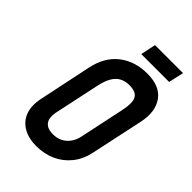

<svg xmlns="http://www.w3.org/2000/svg" viewBox="-253 -963 1076 1076"><g transform="rotate(45 285.5 -424.5)"><path d="M539 -860H317L298 -770H519ZM144 -508 78 -193Q65 -128 83 -82.5Q101 -37 143.5 -13Q186 11 245 11Q309 11 361 -12.5Q413 -36 448.5 -80.5Q484 -125 497 -186L564 -499Q585 -597 542.5 -657Q500 -717 400 -717Q301 -717 233 -663.5Q165 -610 144 -508ZM193 -205 250 -472Q259 -515 275 -543.5Q291 -572 315.5 -586Q340 -600 374 -600Q413 -600 431 -585.5Q449 -571 451 -542.5Q453 -514 444 -471L388 -207Q382 -176 365 -152Q348 -128 323 -115Q298 -102 266 -102Q233 -102 214.5 -114.5Q196 -127 191 -150Q186 -173 193 -205Z"/></g></svg>

Font: Advent Pro
Style: Italic
Weight: 400
Italic angle: -12°
Designer: VivaRado, Andreas Kalpakidis
Foundry: VivaRado, Andreas Kalpakidis
Version: Version 3.000